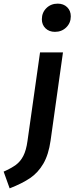

<svg xmlns="http://www.w3.org/2000/svg" viewBox="-107 -817 409 1055"><path d="M-87 126Q-46 108 -20.5 89.5Q5 71 21 40Q37 9 44 -42L113 -529H239L171 -45Q160 33 131 82.5Q102 132 58.5 161.5Q15 191 -54 218ZM123 -711Q123 -748 148 -772.5Q173 -797 210 -797Q242 -797 262 -777.5Q282 -758 282 -727Q282 -691 257 -666.5Q232 -642 195 -642Q163 -642 143 -661.5Q123 -681 123 -711Z"/></svg>

Font: FiraGO Medium
Style: Italic
Weight: 500
Italic angle: -8°
Designer: bBox Type GmbH
Foundry: bBox Type GmbH
Version: Version 1.001